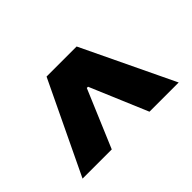

<svg xmlns="http://www.w3.org/2000/svg" viewBox="-69 -870 626 626"><g transform="rotate(-45 244.0 -557.0)"><path d="M231.4 -637.7H256.8V-596.7H231.4ZM22.5 -397.5 174.8 -715.8H313.5L465.8 -397.5H331.1L241.2 -610.4H247.1L157.2 -397.5Z"/></g></svg>

Font: Inter 28pt Black
Style: Regular
Weight: 900
Designer: Rasmus Andersson
Foundry: rsms
Version: Version 4.001;git-66647c0bb